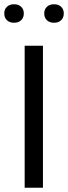

<svg xmlns="http://www.w3.org/2000/svg" viewBox="-34 -883 320 903"><path d="M82 0V-668H168V0ZM220 -776Q199 -776 186.5 -788Q174 -800 174 -820Q174 -839 186.5 -851Q199 -863 220 -863Q241 -863 253.5 -851Q266 -839 266 -820Q266 -800 253.5 -788Q241 -776 220 -776ZM32 -776Q11 -776 -1.5 -788Q-14 -800 -14 -820Q-14 -839 -1.5 -851Q11 -863 32 -863Q53 -863 65.5 -851Q78 -839 78 -820Q78 -800 65.5 -788Q53 -776 32 -776Z"/></svg>

Font: Gantari
Style: Regular
Weight: 400
Designer: Anugrah Pasau
Foundry: Lafontype
Version: Version 1.000; ttfautohint (v1.8.3)